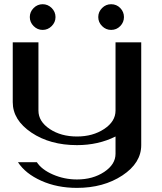

<svg xmlns="http://www.w3.org/2000/svg" viewBox="-20 -706 790 934"><path d="M520.5 -685.5Q546.9 -685.5 564.9 -667Q583 -648.4 583 -623Q583 -597.7 564.9 -579.1Q546.9 -560.5 520.5 -560.5Q495.1 -560.5 476.6 -579.1Q458 -597.7 458 -623Q458 -648.4 476.6 -667Q495.1 -685.5 520.5 -685.5ZM143.6 -579.1Q125 -597.7 125 -623Q125 -648.4 143.6 -667Q162.1 -685.5 187.5 -685.5Q212.9 -685.5 231.4 -667Q250 -648.4 250 -623Q250 -597.7 231.4 -579.1Q212.9 -560.5 187.5 -560.5Q162.1 -560.5 143.6 -579.1ZM667 -500V0Q667 86.9 575.2 147.5Q483.4 208 354.5 208Q257.8 208 180.7 173.3Q103.5 138.7 67.4 83H159.2Q182.6 119.1 237.8 143.1Q293 167 354.5 167Q431.6 167 486.8 130.4Q542 93.8 542 42V-42Q458 0 354.5 0Q223.6 0 132.8 -61Q42 -122.1 42 -209V-500H167V-168Q167 -115.2 221.7 -78.6Q276.4 -42 354.5 -42Q431.6 -42 486.8 -78.6Q542 -115.2 542 -168V-500Z"/></svg>

Font: okolaks
Style: Bold
Weight: 600
Width: 8
Version: Version 000.6.0